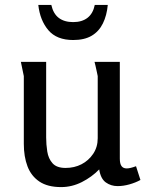

<svg xmlns="http://www.w3.org/2000/svg" viewBox="-20 -749 593 782"><path d="M168 -497V-189Q168 -161 172.5 -132Q177 -103 194 -84Q211 -65 247 -65Q283 -65 312 -80Q341 -95 359.5 -122.5Q378 -150 378 -186V-439Q378 -440 375 -453.5Q372 -467 369 -481Q366 -495 365 -497H468V-103Q468 -82 475 -72.5Q482 -63 496 -63Q510 -63 534 -72L552 -16Q532 -5 507 2Q482 9 459 9Q432 9 411 -6Q390 -21 384 -59Q354 -28 313.5 -7.5Q273 13 229 13Q174 13 140.5 -9.5Q107 -32 92 -71.5Q77 -111 77 -163V-439L65 -497ZM419 -729Q415 -686 399 -653.5Q383 -621 353.5 -603.5Q324 -586 278 -586Q211 -586 177 -626Q143 -666 136 -729H189Q197 -693 219.5 -676Q242 -659 278 -659Q314 -659 336.5 -676.5Q359 -694 366 -729Z"/></svg>

Font: Rosario Medium
Style: Regular
Weight: 500
Version: Version 1.201